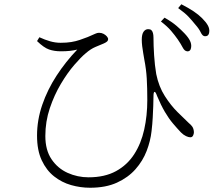

<svg xmlns="http://www.w3.org/2000/svg" viewBox="-20 -835 1040 902"><path d="M815 -650Q801 -670 783.5 -690.5Q766 -711 736 -734L753 -752Q788 -732 809.5 -713.5Q831 -695 847 -678Q865 -659 872.5 -643.5Q880 -628 878 -613Q877 -603 872 -598Q867 -593 859 -594Q847 -595 838.5 -611.5Q830 -628 815 -650ZM898 -719Q882 -739 865.5 -756.5Q849 -774 817 -797L832 -815Q867 -797 890 -781.5Q913 -766 929 -750Q948 -731 956.5 -715.5Q965 -700 963 -685Q962 -674 956.5 -669Q951 -664 941 -665Q931 -666 923 -683Q915 -700 898 -719ZM154 -642 165 -660Q191 -648 215.5 -641Q240 -634 265 -634Q293 -634 314.5 -637.5Q336 -641 355 -647.5Q374 -654 392 -661Q418 -672 427.5 -676.5Q437 -681 445 -681Q457 -681 466.5 -676Q476 -671 482 -664Q488 -657 488 -651Q488 -645 483.5 -640.5Q479 -636 468 -631Q451 -624 428.5 -614.5Q406 -605 383 -585Q361 -567 329 -530Q297 -493 266 -441Q235 -389 214 -326.5Q193 -264 193 -196Q193 -130 222 -87Q251 -44 297.5 -23Q344 -2 396 -2Q472 -2 525 -31Q578 -60 610.5 -110.5Q643 -161 657.5 -226.5Q672 -292 672 -365Q672 -422 669.5 -465.5Q667 -509 658 -555Q656 -568 653 -584.5Q650 -601 648 -618Q646 -635 646 -648Q646 -674 654.5 -686Q663 -698 676 -698Q686 -698 691 -693.5Q696 -689 698.5 -680Q701 -671 701 -659Q701 -622 704 -575Q707 -528 714 -487Q726 -428 754.5 -383.5Q783 -339 814.5 -308Q846 -277 867 -257Q876 -250 883 -240.5Q890 -231 891 -214Q891 -206 887 -198Q883 -190 874 -190Q866 -190 854 -195.5Q842 -201 830 -213Q812 -232 792.5 -255Q773 -278 754.5 -309.5Q736 -341 718 -384Q711 -404 706 -403.5Q701 -403 701 -381Q701 -362 700 -337Q699 -312 697.5 -282.5Q696 -253 692 -219Q687 -173 669 -126Q651 -79 616.5 -40Q582 -1 529.5 23Q477 47 403 47Q358 47 314 34.5Q270 22 234 -6.5Q198 -35 176 -82Q154 -129 154 -198Q154 -271 178.5 -342.5Q203 -414 246 -480Q289 -546 343 -602Q326 -598 308 -596Q290 -594 266 -594Q235 -594 210.5 -602.5Q186 -611 154 -642Z"/></svg>

Font: Early Summer Mincho VF
Style: Regular
Weight: 250
Designer: GuiWonder
Version: Version 1.002